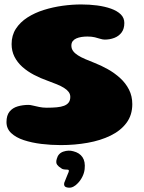

<svg xmlns="http://www.w3.org/2000/svg" viewBox="-20 -644 665 885"><path d="M260.2 24.8Q215.1 24.8 170.8 19.4Q126.4 14 89.9 2Q53.5 -10 31.7 -30.5Q9.9 -51 9.9 -81.2Q9.9 -112.2 24 -129.6Q38.1 -146.9 61.6 -153.7Q85 -160.5 112.2 -160.5Q119 -160.5 131.8 -157.4Q144.5 -154.2 160.9 -150.9Q177.2 -147.5 195.2 -147.5Q221.4 -147.5 241.5 -149.4Q261.6 -151.2 275.6 -156.6Q289.5 -162 296.8 -171.9Q304 -181.8 304 -197.4Q304 -210.4 296.2 -220.5Q288.5 -230.6 274.6 -239.2Q260.6 -247.9 241.8 -255.5Q222.9 -263.1 200.4 -271.4Q166.2 -283.4 136.1 -299.3Q105.9 -315.2 82.8 -335.9Q59.8 -356.6 46.6 -382.7Q33.5 -408.8 33.5 -440.8Q33.5 -481.1 53.3 -511.6Q73.1 -542 106.6 -563.5Q140.1 -585 181.9 -598.1Q223.8 -611.2 268.4 -617.4Q313 -623.5 354 -623.5Q392.2 -623.5 427.7 -618.9Q463.1 -614.2 491.6 -604.1Q520.1 -593.9 536.6 -577.8Q553.1 -561.6 553.1 -538.1Q553.1 -511 540.3 -494.1Q527.5 -477.2 507 -469.4Q486.5 -461.5 463.2 -461.5Q453.1 -461.5 442.1 -465.1Q431.1 -468.6 417.2 -472.1Q403.2 -475.6 382.9 -475.6Q368.9 -475.6 355.6 -473.6Q342.4 -471.5 331.8 -466.9Q321.2 -462.2 315.1 -454.2Q309 -446.1 309 -433.6Q309 -419.8 316.9 -408.9Q324.9 -398 339 -389.1Q353.1 -380.1 372.4 -371.8Q391.6 -363.4 414.5 -354.6Q446 -342.4 477.1 -324.9Q508.2 -307.4 533.8 -284.1Q559.4 -260.8 574.6 -230.9Q589.8 -201.1 589.8 -164Q589.8 -113.5 562.9 -77.5Q536 -41.5 489.6 -18.9Q443.1 3.8 384.1 14.2Q325 24.8 260.2 24.8ZM297 221.1Q281.6 219.9 277.9 213.7Q274.1 207.5 275.9 199.4Q278.8 191.6 282.9 181.7Q287 171.8 290.4 163.1Q294.1 155.6 296.1 149.5Q298.1 143.4 297.1 140.8Q296.1 138.9 293.4 138.2Q290.8 137.6 285.9 137.6Q278.4 137.6 271.8 136.2Q265.1 134.9 260.6 130.2Q250.9 125.1 243.6 115.5Q236.2 105.9 241.8 87.9Q248.4 62.8 272.2 54.8Q296.1 46.9 317.9 53.2Q346.4 60.2 360.2 80.5Q374 100.8 370.2 135.4Q368.2 153.8 359.4 171.1Q350.6 188.5 338.6 200.5Q329.9 210.2 318.9 216.1Q307.9 221.9 297 221.1Z"/></svg>

Font: Gluten Thin
Style: Regular
Weight: 100
Designer: Tyler Finck
Foundry: Etcetera Type Company
Version: Version 1.300